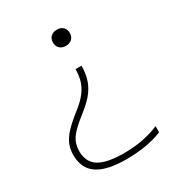

<svg xmlns="http://www.w3.org/2000/svg" viewBox="-178 -645 906 979"><g transform="rotate(-30 275.0 -155.0)"><path d="M320 -308Q320 -270 311 -236Q302 -202 278.5 -169Q255 -136 209 -100Q164 -65 138 -39Q112 -13 102 11.5Q92 36 92 64Q92 128 138 157.5Q184 187 286 187Q344 187 394.5 177.5Q445 168 493 148V184Q446 203 393 211.5Q340 220 282 220Q166 220 111 182.5Q56 145 56 66Q56 32 67.5 4Q79 -24 107 -54Q135 -84 184 -122Q225 -154 247 -184Q269 -214 277 -244.5Q285 -275 285 -308ZM303 -530Q325 -530 338.5 -517.5Q352 -505 352 -482Q352 -461 338.5 -448Q325 -435 302 -435Q280 -435 266.5 -448Q253 -461 253 -482Q253 -505 266.5 -517.5Q280 -530 303 -530Z"/></g></svg>

Font: M PLUS Code Latin SemiExpanded ExtraLight
Style: Regular
Weight: 250
Width: 6
Designer: Coji Morishita
Foundry: UNDERFOREST DESIGN
Version: Version 1.002; ttfautohint (v1.8.3)